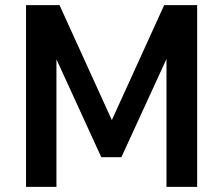

<svg xmlns="http://www.w3.org/2000/svg" viewBox="-20 -725 865 745"><path d="M81 0V-705H211L424 -237H404L617 -705H745V0H626V-518H636L451 -115H373L188 -519H199V0Z"/></svg>

Font: Nunito Sans 10pt SemiCondensed
Style: Bold
Weight: 700
Width: 4
Designer: Vernon Adams
Foundry: Vernon Adams
Version: Version 3.101;gftools[0.9.27]